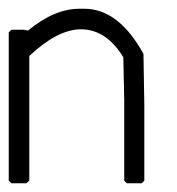

<svg xmlns="http://www.w3.org/2000/svg" viewBox="-23 -419 405 439"><path d="M170 -399Q248 -399 305 -296L307 -178V-6L301 0H267L261 -6V-191L259 -288Q220 -352 162 -352Q109 -352 44 -291V-6L37 0H3L-3 -6V-345L3 -351H32L41 -349Q101 -399 159 -399Z"/></svg>

Font: Ekushey Kolom
Style: Regular
Weight: 400
Designer: Al Mamun Sumon
Foundry: Al Mamun Sumon
Version: Version 1.0